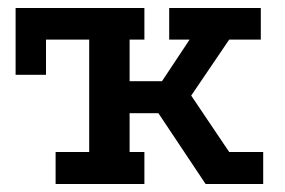

<svg xmlns="http://www.w3.org/2000/svg" viewBox="-20 -460 713 480"><path d="M19 -273V-440H207L183 -361H95V-273ZM119 -440H341V-361H304V-257H385L454 -361H403V-440H632V-361H553L458 -221L553 -80H638V0H494L376 -177H304V-80H341V0H119V-80H203V-361H119Z"/></svg>

Font: Podkova SemiBold
Style: Regular
Weight: 600
Designer: Ilya Yudin
Foundry: Cyreal (www.cyreal.org)
Version: Version 2.103